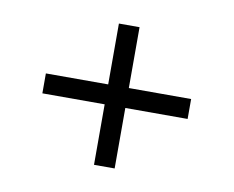

<svg xmlns="http://www.w3.org/2000/svg" viewBox="-53 -583 635 522"><g transform="rotate(10 264.5 -322.0)"><path d="M465 -294H293V-127H236V-294H64V-349H236V-517H293V-349H465Z"/></g></svg>

Font: Montserrat Ace
Style: Regular
Weight: 400
Designer: Julieta Ulanovsky
Foundry: Julieta Ulanovsky
Version: Version 1